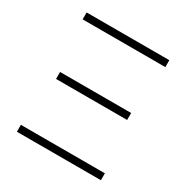

<svg xmlns="http://www.w3.org/2000/svg" viewBox="-166 -870 983 1011"><g transform="rotate(30 326.0 -364.0)"><path d="M70.8 0V-42H581.5V0ZM110.4 -343.8V-386.2H542.5V-343.8ZM74.7 -685.5V-727.5H577.6V-685.5Z"/></g></svg>

Font: Inter ExtraLight
Style: Regular
Weight: 250
Designer: Rasmus Andersson
Foundry: rsms
Version: Version 4.001;git-66647c0bb